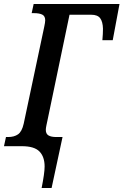

<svg xmlns="http://www.w3.org/2000/svg" viewBox="-38 -734 620 964"><path d="M186 102Q186 53 160 26.5Q134 0 72 0H-18L-8 -46H3Q33 -46 52.5 -59.5Q72 -73 81 -113L184 -599Q189 -622 189 -632Q189 -653 174.5 -660.5Q160 -668 132 -668H121L131 -714H562L528 -532H476Q479 -565 479 -590Q478 -625 465 -642.5Q452 -660 420 -660H311L200 -128Q198 -119 195 -104.5Q192 -90 192 -82Q192 -62 205.5 -54Q219 -46 245 -46H276L221 210H171Q186 135 186 102Z"/></svg>

Font: Noto Serif CondSemiBold
Style: Italic
Weight: 600
Width: 3
Italic angle: -12°
Designer: Monotype Design Team
Foundry: Monotype Imaging Inc.
Version: Version 1.001